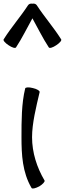

<svg xmlns="http://www.w3.org/2000/svg" viewBox="-56 -1046 368 1090"><path d="M35 -777C70 -830 97 -887 128 -942C159 -887 186 -830 221 -777C225 -770 244 -776 263 -789C283 -802 296 -817 291 -823C249 -890 196 -950 153 -1016C148 -1024 138 -1027 128 -1025C118 -1027 108 -1024 103 -1016C60 -950 7 -890 -35 -823C-40 -817 -27 -802 -7 -789C12 -776 31 -770 35 -777ZM87 -544C66 -458 66 -360 66 -267C66 -167 71 -68 123 21C127 28 146 23 167 12C187 0 200 -15 197 -21C153 -96 126 -180 126 -267C126 -346 149 -438 169 -523C171 -530 154 -541 131 -546C108 -552 89 -551 87 -544Z"/></svg>

Font: Nupuram Expanded Light
Style: Regular
Weight: 300
Width: 7
Designer: Santhosh Thottingal (santhosh.thottingal@gmail.com)
Foundry: SMC
Version: Version 1.000